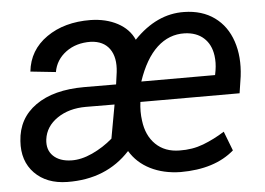

<svg xmlns="http://www.w3.org/2000/svg" viewBox="-44 -596 912 661"><g transform="rotate(-5 412.0 -265.0)"><path d="M9.3 0ZM554.7 9.8Q495.6 8.8 450.4 -13.9Q405.3 -36.6 380.4 -78.1Q297.9 11.7 163.1 9.8Q91.8 8.8 50.5 -33.4Q9.3 -75.7 14.2 -144.5Q19 -222.7 81.1 -266.6Q143.1 -310.5 249 -310.5L359.4 -310.1L365.2 -352.1Q371.1 -402.8 350.1 -432.4Q329.1 -461.9 285.2 -463.9Q234.4 -464.8 199.2 -438.7Q164.1 -412.6 156.7 -370.6L69.3 -379.9Q77.1 -453.6 138.7 -496.6Q200.2 -539.6 291 -538.6Q344.2 -537.6 384 -516.4Q423.8 -495.1 440.4 -457.5Q519.5 -540 614.3 -538.1Q676.3 -537.1 718.8 -506.3Q761.2 -475.6 779.3 -421.6Q797.4 -367.7 789.1 -300.3L780.3 -242.7H437.5Q433.1 -209.5 437.5 -178.2Q443.8 -126 475.3 -95.5Q506.8 -64.9 557.6 -64.5Q601.6 -63.5 639.9 -78.1Q678.2 -92.8 714.4 -115.7L740.2 -48.8Q672.9 9.8 554.7 9.8ZM183.1 -63Q217.3 -62 256.1 -79.8Q294.9 -97.7 327.1 -125.5L348.1 -241.7L249 -242.2Q190.4 -242.2 149.9 -214.6Q109.4 -187 103.5 -142.6Q99.1 -106.4 121.1 -85.2Q143.1 -64 183.1 -63ZM609.4 -464.8Q555.7 -466.3 514.2 -428Q472.7 -389.6 446.8 -312.5H701.7L704.6 -328.1Q709 -355 705.6 -379.4Q700.2 -418.5 675.3 -440.9Q650.4 -463.4 609.4 -464.8Z"/></g></svg>

Font: Roboto
Style: Italic
Weight: 400
Italic angle: -12°
Designer: Google
Version: Version 2.134; 2016; ttfautohint (v1.6)